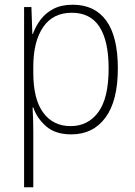

<svg xmlns="http://www.w3.org/2000/svg" viewBox="-20 -559 571 813"><path d="M288 -539Q381 -539 430 -471.5Q479 -404 479 -269Q479 -132 426.5 -61Q374 10 282 10Q214 10 175 -24.5Q136 -59 121 -104H118Q121 -55 121 -1V234H82V-529H113L117 -415H119Q131 -448 152 -476Q173 -504 206.5 -521.5Q240 -539 288 -539ZM284 -505Q204 -505 162.5 -444Q121 -383 121 -277V-251Q121 -139 163 -82Q205 -25 279 -25Q353 -25 396.5 -84.5Q440 -144 440 -269Q440 -385 401.5 -445Q363 -505 284 -505Z"/></svg>

Font: Noto Sans Kannada SemiCondensed ExtraLight
Style: Regular
Weight: 200
Width: 4
Designer: Jelle Bosma - Monotype Design Team
Foundry: Monotype Imaging Inc.
Version: Version 2.005; ttfautohint (v1.8.4.7-5d5b)